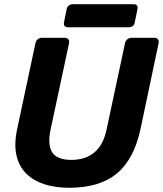

<svg xmlns="http://www.w3.org/2000/svg" viewBox="-20 -879 772 909"><path d="M307 10Q243 10 191 -6.5Q139 -23 104.5 -57Q70 -91 58 -143Q46 -195 61 -267L148 -675Q150 -686 158.5 -693Q167 -700 178 -700H287Q298 -700 303.5 -693Q309 -686 307 -675L220 -268Q204 -194 227 -158Q250 -122 318 -122Q385 -122 427.5 -158Q470 -194 485 -268L572 -675Q574 -686 583 -693Q592 -700 602 -700H712Q722 -700 727.5 -693Q733 -686 731 -675L645 -267Q614 -124 532.5 -57Q451 10 307 10ZM300 -750Q290 -750 285.5 -756.5Q281 -763 283 -773L296 -837Q298 -847 306 -853Q314 -859 324 -859H614Q624 -859 628.5 -853Q633 -847 631 -837L618 -773Q617 -763 609 -756.5Q601 -750 591 -750Z"/></svg>

Font: Rubik SemiBold
Style: Italic
Weight: 600
Italic angle: -12°
Designer: Hubert and Fischer
Foundry: Hubert and Fischer
Version: Version 2.300;gftools[0.9.30]